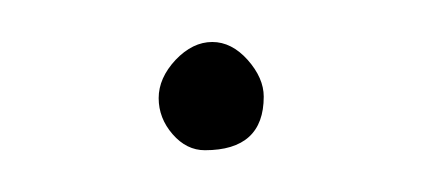

<svg xmlns="http://www.w3.org/2000/svg" viewBox="-20 -411 200 91"><path d="M105 -365.2Q105 -339.8 77.1 -339.8Q68.4 -339.8 61.8 -347.4Q55.2 -355 55.2 -364.5Q55.2 -374 63.2 -382.6Q71.3 -391.1 80.6 -391.1Q89.8 -391.1 97.4 -382.6Q105 -374 105 -365.2Z"/></svg>

Font: Amatic SC
Style: Regular
Weight: 400
Version: Version 1.004